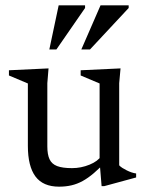

<svg xmlns="http://www.w3.org/2000/svg" viewBox="-20 -690 552 720"><path d="M157.5 -141Q157.5 -110.5 165.8 -92.8Q174 -75 194.2 -67.2Q214.5 -59.5 250 -59.5Q284 -59.5 315.8 -72.5Q347.5 -85.5 360 -105.5L379 -86.5Q354 -59.5 332.2 -41Q310.5 -22.5 290 -11.2Q269.5 0 248 5Q226.5 10 201.5 10Q141.5 10 113 -28.2Q84.5 -66.5 84.5 -143V-377L13.5 -407V-426.5L162 -433.5L157.5 -378ZM361 8 353.5 -83V-377L282.5 -407V-426.5L432 -433.5L427 -378V-70Q431.5 -65 439 -60.2Q446.5 -55.5 455.5 -51Q464.5 -46.5 473.5 -43.5Q482.5 -40.5 490.5 -39.5V-24.5L371 8ZM285 -504.5 357 -670H462.5V-660L317.5 -504.5ZM165 -504.5 200 -670H299V-660L191.5 -504.5Z"/></svg>

Font: Newsreader 16pt
Style: Regular
Weight: 400
Designer: Hugues Gentile
Foundry: Production Type
Version: Version 1.003